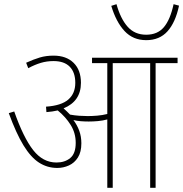

<svg xmlns="http://www.w3.org/2000/svg" viewBox="-20 -898 876 918"><path d="M369 -213Q369 -171 352.5 -145Q336 -119 309.5 -107Q283 -95 254 -95Q206 -95 166.5 -120.5Q127 -146 92 -203.5Q57 -261 22 -357L48 -365Q92 -240 138.5 -180.5Q185 -121 250 -121Q290 -121 316 -142.5Q342 -164 342 -215Q342 -262 318 -300.5Q294 -339 256 -370Q231 -364 202 -362L200 -388Q273 -393 306.5 -422Q340 -451 340 -502Q340 -552 313.5 -579Q287 -606 236 -606Q204 -606 175.5 -597.5Q147 -589 115 -572L105 -598Q140 -614 170 -623Q200 -632 236 -632Q297 -632 332 -597.5Q367 -563 367 -502Q367 -414 284 -380Q292 -373 300 -365Q308 -357 315 -350Q337 -346 359 -344.5Q381 -343 399 -343Q420 -343 444.5 -345Q469 -347 493 -353V-596H420V-622H829V-596H724V0H698V-596H519V0H493V-327Q471 -321 448 -319Q425 -317 404 -317Q385 -317 366 -318.5Q347 -320 331 -324Q349 -300 359 -272.5Q369 -245 369 -213ZM836 -871Q819 -791 781 -748.5Q743 -706 679 -706Q616 -706 575.5 -749.5Q535 -793 512 -870L537 -878Q556 -809 590 -770.5Q624 -732 679 -732Q733 -732 763.5 -768Q794 -804 810 -878Z"/></svg>

Font: Noto Sans Devanagari UI SemiCondensed Thin
Style: Regular
Weight: 100
Width: 4
Designer: Jelle Bosma - Monotype Design Team
Foundry: Monotype Imaging Inc.
Version: Version 2.004